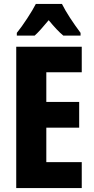

<svg xmlns="http://www.w3.org/2000/svg" viewBox="-20 -950 474 970"><path d="M293 -930H161C143 -894 95 -820 65 -784V-770H155C173 -786 198 -814 226 -848C254 -814 278 -788 300 -770H387V-784C349 -835 315 -886 293 -930ZM393 0V-131H214V-305H380V-435H214V-585H393V-714H62V0Z"/></svg>

Font: Noto Sans Armenian ExtraCondensed ExtraBold
Style: Regular
Weight: 800
Width: 2
Designer: Monotype Design Team
Foundry: Monotype Imaging Inc.
Version: Version 2.008